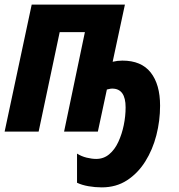

<svg xmlns="http://www.w3.org/2000/svg" viewBox="-22 -569 775 830"><path d="M418 241Q389 241 360.5 236Q332 231 311 221V95Q330 107 352.5 112.5Q375 118 394 118Q426 118 450 98Q474 78 489.5 44.5Q505 11 513 -28Q521 -67 521 -105Q521 -186 463 -186Q457 -186 451 -184.5Q445 -183 440 -182L401 0H255L345 -430H236L145 0H-2L115 -549H518L465 -302Q486 -307 507 -307Q589 -307 629.5 -255.5Q670 -204 670 -112Q670 -47 654 15.5Q638 78 606 129Q574 180 527 210.5Q480 241 418 241Z"/></svg>

Font: Noto Sans Condensed ExtraBold
Style: Italic
Weight: 800
Width: 3
Italic angle: -12°
Designer: Monotype Design Team
Foundry: Monotype Imaging Inc.
Version: Version 2.013; ttfautohint (v1.8.4.7-5d5b)